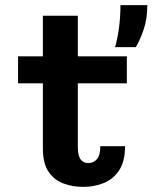

<svg xmlns="http://www.w3.org/2000/svg" viewBox="-20 -720 596 750"><path d="M147.5 -140V-394.5H50.5V-500H147.5V-658.5H284V-500H475.5V-394.5H284V-147Q284 -112 294.8 -97.5Q305.5 -83 325.5 -83Q345.5 -83 358.8 -98.5Q372 -114 372 -149H468.5Q468.5 -89.5 445.5 -54.8Q422.5 -20 385.2 -5Q348 10 305.5 10Q262.5 10 226.5 -3.8Q190.5 -17.5 169 -50.2Q147.5 -83 147.5 -140ZM429.5 -536Q438 -563.5 444.2 -607.2Q450.5 -651 450.5 -700H555.5Q555.5 -645.5 540.5 -602.8Q525.5 -560 510.5 -536Z"/></svg>

Font: Trispace SemiCondensed SemiBold
Style: Regular
Weight: 600
Width: 4
Designer: Tyler Finck
Foundry: Etcetera Type Company
Version: Version 1.210; ttfautohint (v1.8.3)